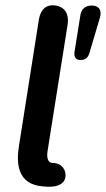

<svg xmlns="http://www.w3.org/2000/svg" viewBox="-20 -699 400 726"><path d="M227 -27C232 -52 217 -83 178 -83C163 -83 155 -100 160 -129L236 -608C241 -644 227 -672 191 -678C154 -684 133 -662 127 -625L52 -149C41 -84 44 0 145 6C153 7 218 15 227 -27ZM284 -472C301 -472 312 -479 318 -498L358 -633C366 -661 354 -678 327 -678C303 -678 288 -666 284 -642L262 -504C258 -483 268 -472 284 -472Z"/></svg>

Font: SN Pro Semibold
Style: Italic
Weight: 600
Italic angle: -9°
Designer: Tobias Whetton
Foundry: Supernotes
Version: Version 1.001;Glyphs 3.2 (3249)